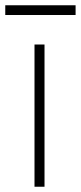

<svg xmlns="http://www.w3.org/2000/svg" viewBox="-50 -709 307 729"><path d="M81 -540H119V0H81ZM-30 -689H237V-652H-30Z"/></svg>

Font: Encode Sans Narrow
Style: Thin
Weight: 250
Designer: Pablo Impallari, Andres Torresi
Foundry: Pablo Impallari, Andres Torresi
Version: Version 1.000; ttfautohint (v1.00) -l 8 -r 50 -G 200 -x 14 -